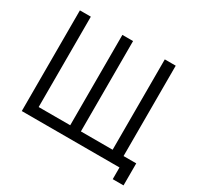

<svg xmlns="http://www.w3.org/2000/svg" viewBox="-186 -1002 1373 1338"><g transform="rotate(30 500.0 -333.0)"><path d="M89.8 -785.2H177.7V-58.1H431.6V-785.2H517.6V-58.1H772.9V-785.2H860.8V-58.1H962.9V119.1H876V24.9H89.8Z"/></g></svg>

Font: BIZ UDGothic
Style: Regular
Weight: 400
Monospace: yes
Designer: TypeBank Co., Ltd.
Foundry: Morisawa Inc.
Version: Version 1.05